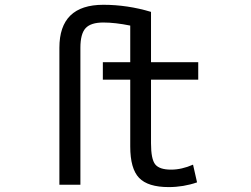

<svg xmlns="http://www.w3.org/2000/svg" viewBox="-20 -762 1040 794"><path d="M604.5 -432.6V-169.9Q604.5 -103.5 622.1 -82Q639.6 -60.5 687.5 -60.5Q731.4 -60.5 778.3 -81.1L794.9 -7.8Q738.3 11.7 677.7 11.7Q591.8 11.7 555.2 -26.4Q518.6 -64.5 518.6 -156.2V-432.6H405.3V-504.9H518.6V-656.2Q456.1 -668.9 407.2 -668.9Q355.5 -668.9 334 -645.5Q312.5 -622.1 312.5 -564.5V2H225.6V-564.5Q225.6 -742.2 407.2 -742.2Q506.8 -742.2 604.5 -712.9V-504.9H799.8V-432.6Z"/></svg>

Font: Gen Shin Gothic Monospace Regular
Style: Regular
Weight: 400
Designer: [Source Han Sans]
Ryoko NISHIZUKA  (kana & ideographs); Paul D. Hunt (Latin, Greek & Cyrillic); Wenlong ZHANG  (bopomofo
Version: Version 1.002.20150607